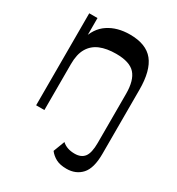

<svg xmlns="http://www.w3.org/2000/svg" viewBox="-182 -674 915 995"><g transform="rotate(30 275.0 -177.0)"><path d="M365.9 206.5Q326.7 206.5 302.3 193.4Q278 180.3 262.1 159.4L288 91.5Q315.8 117.6 363.7 117.6Q401.9 117.6 420.8 93.5Q439.7 69.4 439.7 8.8V-75.5H489.1V46.1Q489.1 132.4 455.2 169.5Q421.3 206.5 365.9 206.5ZM439.7 0V-284.2Q439.7 -364.8 406.7 -401.7Q373.7 -438.6 292.4 -438.6Q236.1 -438.6 196.7 -422.2Q157.3 -405.7 136.2 -369.9Q115.1 -334.1 115.1 -275.6V0H65.7V-550.5H115.1V-399.8L105.2 -419.4Q123.1 -490.8 176 -525.9Q228.9 -561 304.6 -561Q401.5 -561 445.3 -506.5Q489.1 -452 489.1 -337.8V0Z"/></g></svg>

Font: Savate ExtraLight
Style: Regular
Weight: 200
Designer: Max Esnée
Foundry: Plomb Type
Version: Version 2.000